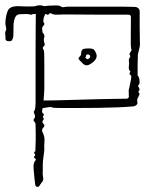

<svg xmlns="http://www.w3.org/2000/svg" viewBox="-20 -726 603 745"><path d="M133 -5Q130 0 124.5 -1Q119 -2 117 -7Q116 -14 114 -31Q112 -48 111 -63Q110 -78 110 -79Q110 -86 111.5 -92.5Q113 -99 118 -104Q121 -109 115 -112Q109 -115 114 -120Q119 -125 114 -130Q109 -135 117 -139Q117 -143 117.5 -151.5Q118 -160 118.5 -181Q119 -202 118 -241Q118 -250 113 -254Q107 -260 114 -268Q118 -272 114 -282.5Q110 -293 111 -293Q116 -298 117 -310Q118 -322 118 -326Q118 -449 118 -520Q118 -591 118.5 -625Q119 -659 119 -672Q107 -672 104.5 -670Q102 -668 95 -670Q90 -672 78.5 -671.5Q67 -671 62 -671Q45 -672 39 -659Q33 -646 32.5 -628Q32 -610 32 -594Q32 -578 27 -572Q27 -566 14 -566Q1 -566 1 -578Q2 -581 0.5 -590.5Q-1 -600 1 -604Q6 -611 3 -621.5Q0 -632 1 -642Q3 -667 10 -684Q17 -701 45 -702Q49 -702 51.5 -702Q54 -702 77 -701Q82 -701 97 -701Q112 -701 116 -702Q135 -709 151 -702Q159 -703 169 -704Q184 -705 197.5 -705Q211 -705 218 -700Q222 -697 229 -698.5Q236 -700 243 -700Q335 -700 386.5 -700Q438 -700 462 -700Q486 -700 493.5 -699.5Q501 -699 504 -699Q511 -699 516.5 -694Q522 -689 522 -682Q522 -651 522 -616.5Q522 -582 523 -552Q523 -547 519.5 -533.5Q516 -520 515 -515Q514 -496 514 -475Q514 -454 514 -433Q520 -428 521.5 -413Q523 -398 515 -393Q519 -387 521 -381.5Q523 -376 516 -370Q523 -364 520.5 -358Q518 -352 514.5 -345.5Q511 -339 513 -329Q515 -323 508.5 -318Q502 -313 494 -313Q472 -311 437 -309.5Q402 -308 362 -307.5Q322 -307 285 -307Q248 -307 221 -307Q194 -307 186 -308Q179 -312 167.5 -310Q156 -308 145 -306Q144 -302 143.5 -295Q143 -288 147 -286Q153 -282 149 -278Q145 -274 147 -270Q153 -265 146 -258Q142 -252 149 -245Q156 -239 149 -232Q139 -222 146 -211Q154 -196 152.5 -177Q151 -158 152 -146Q152 -140 148.5 -116.5Q145 -93 146 -61Q145 -51 146.5 -43.5Q148 -36 148 -32Q148 -25 142.5 -18.5Q137 -12 133 -5ZM149 -336Q158 -336 190.5 -336.5Q223 -337 266.5 -338.5Q310 -340 354 -341Q398 -342 430.5 -342.5Q463 -343 472 -343Q480 -345 480 -351Q480 -366 479.5 -370.5Q479 -375 479.5 -377Q480 -379 482 -387Q484 -395 488 -416Q491 -430 488 -433Q485 -436 483 -438Q481 -440 486 -449Q478 -455 480 -468.5Q482 -482 480 -489Q479 -495 482 -500Q485 -505 486 -509Q481 -514 483 -518.5Q485 -523 488.5 -527.5Q492 -532 489 -537Q488 -541 487.5 -550.5Q487 -560 487.5 -585Q488 -610 488 -659Q488 -669 479 -669Q424 -669 381 -669Q338 -669 301 -669.5Q264 -670 226 -670Q221 -670 215.5 -669.5Q210 -669 205 -669Q198 -669 191.5 -669.5Q185 -670 178 -674Q174 -677 170 -671.5Q166 -666 160 -671Q157 -674 153.5 -667Q150 -660 148.5 -651Q147 -642 150 -638Q152 -637 152 -633.5Q152 -630 150 -628Q143 -621 143.5 -614.5Q144 -608 145 -600Q155 -590 151.5 -580.5Q148 -571 153 -557Q155 -550 149 -545.5Q143 -541 149 -533Q151 -530 151.5 -516.5Q152 -503 152 -471.5Q152 -440 152 -381Q151 -366 150.5 -355Q150 -344 149 -336ZM303 -478 289 -492Q281 -500 288 -505Q295 -510 295 -521Q295 -536 311 -537.5Q327 -539 337 -537Q344 -536 349.5 -526.5Q355 -517 355 -509Q355 -501 349 -493Q342 -484 328 -476Q314 -468 303 -478ZM316 -498Q319 -495 323 -497.5Q327 -500 328 -502Q330 -503 330 -506Q330 -512 325 -514Q322 -515 318 -514.5Q314 -514 314 -510Q314 -506 312 -505Q310 -504 312 -502Z"/></svg>

Font: Sankofa Display
Style: Regular
Weight: 400
Designer: Batsirai Madzonga
Foundry: Batsirai Madzonga
Version: Version 1.000; ttfautohint (v1.8.4.7-5d5b)